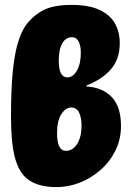

<svg xmlns="http://www.w3.org/2000/svg" viewBox="-20 -759 533 784"><path d="M211 5Q150 5 110.5 -16Q71 -37 52 -83Q37 -118 31 -168.5Q25 -219 25 -285Q25 -394 32 -465Q39 -536 52 -580.5Q65 -625 83 -652Q109 -690 151.5 -714.5Q194 -739 272 -739Q343 -739 386.5 -718.5Q430 -698 449.5 -663Q469 -628 469 -583Q469 -516 431.5 -474.5Q394 -433 333 -410V-406Q399 -402 436.5 -362.5Q474 -323 474 -245Q474 -190 451.5 -144.5Q429 -99 391 -65.5Q353 -32 306.5 -13.5Q260 5 211 5ZM255 -443Q278 -443 294 -470.5Q310 -498 310 -544Q310 -572 301 -589.5Q292 -607 274 -607Q249 -607 234.5 -582.5Q220 -558 220 -511Q220 -443 255 -443ZM249 -143Q277 -143 295 -171.5Q313 -200 313 -246Q313 -278 303 -299Q293 -320 271 -320Q248 -320 230.5 -293Q213 -266 213 -215Q213 -143 249 -143Z"/></svg>

Font: DynaPuff Condensed
Style: Bold
Weight: 700
Width: 3
Designer: Toshi Omagari, Jennifer Daniel
Foundry: Google Fonts
Version: Version 2.000; ttfautohint (v1.8.4.7-5d5b)